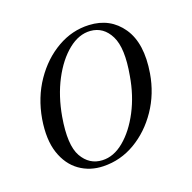

<svg xmlns="http://www.w3.org/2000/svg" viewBox="-90 -541 641 641"><g transform="rotate(-20 230.0 -221.0)"><path d="M289 -451Q363 -447.5 402.8 -389.5Q442.5 -331.5 425.5 -229.5Q414 -161 377 -106.5Q340 -52 287.2 -21Q234.5 10 174 8.5Q127 7.5 91.2 -18Q55.5 -43.5 39.5 -91.5Q23.5 -139.5 35 -209.5Q47.5 -282 85.5 -337.5Q123.5 -393 176.8 -423.5Q230 -454 289 -451ZM177.5 -11.5Q217.5 -9.5 255 -40.8Q292.5 -72 320.5 -125.5Q348.5 -179 359.5 -245Q376.5 -338.5 354.2 -383Q332 -427.5 286.5 -431Q246.5 -434 208.2 -403.2Q170 -372.5 141.2 -317.8Q112.5 -263 100.5 -194Q84 -98 108 -55.8Q132 -13.5 177.5 -11.5Z"/></g></svg>

Font: Fraunces 72pt Light
Style: Italic
Weight: 300
Italic angle: -16°
Version: Version 1.000;[b76b70a41]